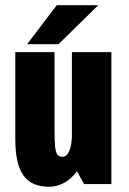

<svg xmlns="http://www.w3.org/2000/svg" viewBox="-20 -699 490 729"><path d="M165.9 10Q134.5 10 110.5 0.2Q86.5 -9.5 70.4 -30.9Q54.3 -52.3 46.2 -86.8Q38.1 -121.3 38.1 -171.3V-501H187.1V-198.6Q187.1 -162.1 189.4 -141.4Q191.6 -120.6 198 -112.1Q204.4 -103.6 216.4 -103.6Q225.1 -103.6 231.9 -109.3Q238.6 -115 243.3 -126.3Q248 -137.6 250.6 -154.5Q253.1 -171.3 253.6 -193L325.6 -189.6Q315.4 -126.4 292.5 -81.7Q269.6 -37 237.1 -13.5Q204.7 10 165.9 10ZM298.9 0 253 -84V-501H402.9V0ZM82.9 -531.1 195.4 -679.2H352.9L202.1 -531.1Z"/></svg>

Font: League Mono Thin Condensed
Style: Regular
Weight: 100
Width: 1
Designer: Tyler Finck
Foundry: The League of Moveable Type / Tyler Finck
Version: Version 2.300;RELEASE